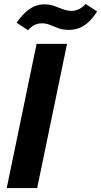

<svg xmlns="http://www.w3.org/2000/svg" viewBox="-20 -951 511 971"><path d="M14 0 165 -729H319L168 0ZM329 -800Q297 -800 274.5 -808.5Q252 -817 233 -825Q214 -833 192 -833Q170 -833 153 -824Q136 -815 122 -798L64 -836Q90 -873 113.5 -893Q137 -913 159.5 -921Q182 -929 203 -929Q231 -929 253.5 -921Q276 -913 298 -904.5Q320 -896 342 -896Q360 -896 378.5 -904.5Q397 -913 413 -931L471 -893Q448 -857 424.5 -836.5Q401 -816 377 -808Q353 -800 329 -800Z"/></svg>

Font: Mona Sans ExtraLight
Style: Bold Italic
Weight: 700
Italic angle: -11.6951°
Version: Version 2.000